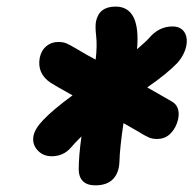

<svg xmlns="http://www.w3.org/2000/svg" viewBox="-20 -786 584 580"><path d="M136.2 -314Q109.9 -314 93.3 -332.3Q76.7 -350.6 81.1 -375Q85 -397 110.8 -423.8Q140.6 -455.1 199.2 -498Q148.9 -525.9 132.8 -536.1Q91.3 -564 100.1 -611.8Q105 -634.3 120.1 -646.7Q135.3 -659.2 155.8 -659.2Q170.4 -659.2 179.9 -655.3Q189.5 -651.4 211.9 -638.2Q243.7 -618.7 269 -606Q273.9 -647.9 270.5 -677Q267.1 -706.1 270 -721.2Q279.3 -766.1 329.1 -766.1Q405.3 -766.1 394 -637.2Q423.8 -663.1 430.2 -670.9Q460 -706.1 501 -706.1Q524.9 -706.1 536.1 -690.2Q547.4 -674.3 543 -648.9Q538.1 -621.6 516.1 -596.2Q484.4 -563 424.8 -522Q483.4 -488.8 498 -480Q525.9 -464.8 518.1 -425.8Q512.2 -400.4 495.8 -383.3Q479.5 -366.2 454.1 -366.2Q440.4 -366.2 429.9 -370.6Q419.4 -375 393.1 -391.1Q387.7 -394 374.3 -401.9Q360.8 -409.7 353 -414.1Q341.8 -337.9 340.8 -297.9Q339.8 -264.2 321.5 -245.1Q303.2 -226.1 268.1 -226.1Q242.7 -226.1 230.2 -239Q217.8 -252 217.8 -273.9Q217.8 -314.5 226.1 -374Q201.7 -349.6 194.8 -340.8Q171.9 -314 136.2 -314Z"/></svg>

Font: Shantell Sans Normal
Style: Italic
Weight: 800
Italic angle: -11.31°
Designer: Stephen Nixon, Anya Danilova, Shantell Martin
Foundry: Arrow Type
Version: Version 1.006;[559af2be0]